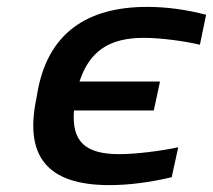

<svg xmlns="http://www.w3.org/2000/svg" viewBox="-20 -529 619 558"><path d="M88 -256 86 -244C50 -74 118 9 298 9C354 9 416 1 479 -14L498 -101C447 -90 374 -81 327 -81C227 -81 188 -118 195 -208H427L445 -292H211C240 -380 297 -419 398 -419C445 -419 515 -410 561 -399L579 -486C522 -501 464 -509 408 -509C231 -509 117 -431 88 -256Z"/></svg>

Font: LT Wave Medium
Style: Italic
Weight: 500
Designer: Daniel Lyons
Version: Version 2.5 (Glyphs App)